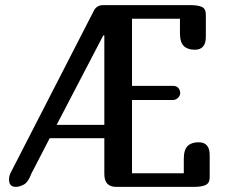

<svg xmlns="http://www.w3.org/2000/svg" viewBox="-20 -729 878 749"><path d="M103 -53Q90 -18 73 -9Q56 0 42 0Q22 0 17 -16Q12 -32 20 -52L345 -685Q350 -696 359 -702.5Q368 -709 383 -709H723Q752 -709 767.5 -702Q783 -695 783 -672V-585Q783 -535 740 -535Q712 -535 697 -549.5Q682 -564 682 -600V-656H495V-394H655Q669 -394 676 -385.5Q683 -377 683 -366Q683 -356 674.5 -347.5Q666 -339 655 -339H495V-53H697V-109Q697 -145 712 -159.5Q727 -174 755 -174Q798 -174 798 -124V-37Q798 -15 782.5 -7.5Q767 0 738 0H433Q387 0 387 -50V-190H174ZM383 -591 201 -242H387V-591Z"/></svg>

Font: Marmelad
Style: Regular
Weight: 400
Designer: Manvel Shmavonyan
Foundry: Cyreal
Version: Version 1.110; ttfautohint (v1.8.4.7-5d5b)